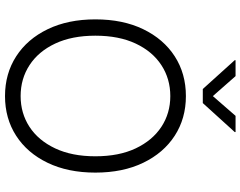

<svg xmlns="http://www.w3.org/2000/svg" viewBox="-120 -862 992 793"><g transform="rotate(90 376.5 -466.0)"><path d="M377.4 9.8Q284.7 9.8 213.1 -36.4Q141.6 -82.5 101.1 -166.5Q60.5 -250.5 60.5 -363.3Q60.5 -477.1 101.1 -561Q141.6 -645 213.1 -691.2Q284.7 -737.3 377.4 -737.3Q469.7 -737.3 541 -691.2Q612.3 -645 652.8 -561Q693.4 -477.1 693.4 -363.3Q693.4 -250 652.8 -166Q612.3 -82 541 -36.1Q469.7 9.8 377.4 9.8ZM377.4 -54.7Q448.2 -54.7 504.4 -91.3Q560.5 -127.9 593.3 -197.3Q626 -266.6 626 -363.3Q626 -460.9 593.3 -530Q560.5 -599.1 504.4 -636Q448.2 -672.9 377.4 -672.9Q306.2 -672.9 249.8 -636.2Q193.4 -599.6 160.6 -530.3Q127.9 -460.9 127.9 -363.3Q127.9 -266.6 160.4 -197.5Q192.9 -128.4 249.3 -91.6Q305.7 -54.7 377.4 -54.7ZM294.9 -942.4 377.4 -848.6 459 -942.4H525.9V-939L406.2 -807.1H348.1L229 -939V-942.4Z"/></g></svg>

Font: Inter 17pt Light
Style: Regular
Weight: 300
Version: Version 4.001;git-66647c0bb